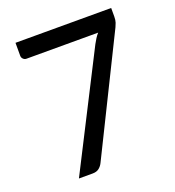

<svg xmlns="http://www.w3.org/2000/svg" viewBox="-131 -821 842 924"><g transform="rotate(-20 290.0 -359.0)"><path d="M542 -718V-674.5Q542 -655.5 537.8 -643.8Q533.5 -632 529.5 -623.5L238.5 -34.5Q231.5 -20 219 -10Q206.5 0 185.5 0H115.5L411 -580.5Q418.5 -594.5 426 -606.2Q433.5 -618 442.5 -628H75.5Q66 -628 59 -635Q52 -642 52 -651.5V-718Z"/></g></svg>

Font: Lato 2
Style: Regular
Weight: 500
Designer: Lukasz Dziedzic with Adam Twardoch and Botio Nikoltchev
Foundry: tyPoland Lukasz Dziedzic
Version: Version 2.015; 2015-08-06; http://www.latofonts.com/